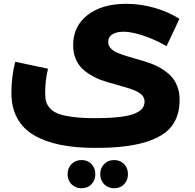

<svg xmlns="http://www.w3.org/2000/svg" viewBox="-20 -543 1029 1011"><path d="M483.9 235.8Q378.4 235.8 297.9 219.5Q217.3 203.1 158.9 168.9Q100.6 134.8 70.3 78.6Q40 22.5 40 -54.2Q40 -137.2 60.1 -217.8L232.9 -181.2Q217.8 -120.6 217.8 -53.2Q217.8 -25.4 223.6 -6.1Q229.5 13.2 246.1 30.3Q262.7 47.4 291.5 57.4Q320.3 67.4 366.9 73.2Q413.6 79.1 479 79.1Q557.6 79.1 610.8 72.8Q664.1 66.4 691.7 54Q719.2 41.5 730.2 26.6Q741.2 11.7 741.2 -8.8Q741.2 -27.3 728.3 -41.3Q715.3 -55.2 693.6 -64.7Q671.9 -74.2 643.8 -82.5Q615.7 -90.8 584.5 -99.4Q553.2 -107.9 522 -118.4Q490.7 -128.9 462.6 -145Q434.6 -161.1 412.8 -181.9Q391.1 -202.6 378.2 -234.1Q365.2 -265.6 365.2 -305.2Q365.2 -405.3 441.4 -464.1Q517.6 -522.9 644 -522.9Q720.7 -522.9 794.4 -501.5Q868.2 -480 924.8 -443.8L856.9 -299.8Q802.2 -332.5 738 -354.2Q673.8 -376 630.9 -376Q594.7 -376 572.3 -362.5Q549.8 -349.1 549.8 -321.8Q549.8 -303.2 562.7 -289.1Q575.7 -274.9 597.4 -265.4Q619.1 -255.9 647.2 -247.6Q675.3 -239.3 706.5 -230.2Q737.8 -221.2 769 -210.4Q800.3 -199.7 828.4 -182.9Q856.4 -166 878.2 -144.5Q899.9 -123 912.8 -90.3Q925.8 -57.6 925.8 -17.1Q925.8 68.8 882.3 123.5Q838.9 178.2 740.5 207Q642.1 235.8 483.9 235.8ZM409.2 448.2Q377.4 448.2 356.7 427.2Q335.9 406.2 335.9 374Q335.9 341.8 356.7 320.8Q377.4 299.8 409.2 299.8Q441.4 299.8 461.7 320.8Q481.9 341.8 481.9 374Q481.9 406.2 461.7 427.2Q441.4 448.2 409.2 448.2ZM581.1 448.2Q549.3 448.2 528.6 427.2Q507.8 406.2 507.8 374Q507.8 341.8 528.6 320.8Q549.3 299.8 581.1 299.8Q613.3 299.8 633.5 320.8Q653.8 341.8 653.8 374Q653.8 406.2 633.5 427.2Q613.3 448.2 581.1 448.2Z"/></svg>

Font: Montserrat-Arabic
Style: Bold
Weight: 700
Designer: Mohamed Gaber
Foundry: Kief Type Foundry
Version: Version 5.008;PS 005.008;hotconv 1.0.88;makeotf.lib2.5.64775